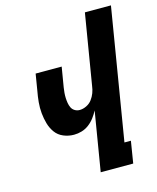

<svg xmlns="http://www.w3.org/2000/svg" viewBox="-111 -813 729 890"><g transform="rotate(-15 253.5 -367.5)"><path d="M261 0 308 -284Q299 -267 287 -251Q275 -235 259 -223Q243 -211 224.5 -205.5Q206 -200 187 -200Q161 -200 137 -210Q113 -220 98.5 -240Q84 -260 77 -284.5Q70 -309 67.5 -335Q65 -361 67.5 -388Q70 -415 75 -441L88 -520H213L197 -424Q195 -412 194 -399Q193 -386 193.5 -374Q194 -362 196 -350Q198 -338 203 -327.5Q208 -317 218.5 -310.5Q229 -304 242 -304Q258 -304 274.5 -312Q291 -320 301.5 -334Q312 -348 318 -364Q324 -380 326 -397L382 -735H507L403 -105H434L417 0Z"/></g></svg>

Font: Iosevka Extrabold
Style: Italic
Weight: 800
Italic angle: -9°
Monospace: yes
Designer: Belleve Invis
Foundry: Belleve Invis
Version: Version 32.5.0; ttfautohint (v1.8.4)